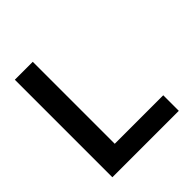

<svg xmlns="http://www.w3.org/2000/svg" viewBox="-197 -885 1030 1030"><g transform="rotate(-45 318.5 -370.0)"><path d="M576 0V-118H208V-740H72V0Z"/></g></svg>

Font: Be Vietnam Pro SemiBold
Style: Regular
Weight: 600
Designer: Lam Bao, Tony Le, Vietanh Nguyen
Foundry: Yellow Type Foundry
Version: Version 1.002